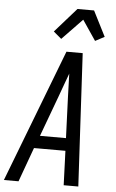

<svg xmlns="http://www.w3.org/2000/svg" viewBox="-75 -1017 638 1059"><g transform="rotate(5 244.0 -487.5)"><path d="M-12 0 270 -735H360L400 0H319L312 -190H138L69 0ZM309 -260 300 -490Q299 -522 298 -553.5Q297 -585 296 -616Q285 -585 273 -553.5Q261 -522 250 -490L165 -260ZM235 -803 191 -840 310 -975H402L473 -835L422 -808L347 -919Z"/></g></svg>

Font: Iosevka Fixed
Style: Italic
Weight: 400
Italic angle: -9°
Monospace: yes
Designer: Belleve Invis
Foundry: Belleve Invis
Version: Version 33.2.4